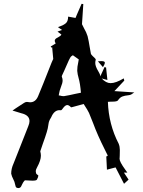

<svg xmlns="http://www.w3.org/2000/svg" viewBox="-20 -897 738 988"><path d="M309.6 -402.3Q336.4 -406.7 367.7 -414.1L396.5 -419.9Q392.6 -467.8 384.3 -496.1Q378.9 -514.2 377.4 -532.7Q377.4 -554.2 382.3 -574.2L385.3 -591.3L355 -612.8Q351.6 -610.4 345.7 -606.4Q339.8 -602.5 310.1 -532.2L300.8 -512.2Q297.9 -506.3 297.9 -503.9Q297.9 -502.4 298.3 -501.5Q302.2 -492.2 302.2 -482.9Q302.2 -470.2 293.9 -450.2Q290 -440.4 287.1 -430.2Q285.6 -421.9 283.7 -414.1L282.2 -406.2Q286.6 -405.8 290.5 -404.8Q298.3 -402.3 305.7 -402.3ZM509.8 -551.3 483.9 -581.5Q493.7 -582.5 501 -582.5Q519.5 -582.5 519.5 -574.7Q519.5 -567.4 509.8 -551.3ZM74.2 70.8Q70.8 70.8 65.4 68.6Q60.1 66.4 57.9 52.5Q55.7 38.6 48.1 24.7Q40.5 10.7 37.6 -3.4Q37.6 -28.8 49.3 -54.7L49.8 -55.7Q76.7 -125 104.5 -194.3Q115.2 -220.7 125.5 -247.6Q131.8 -262.2 131.8 -273.9Q131.8 -304.7 88.9 -314.5Q67.4 -320.3 44.4 -328.1L62 -340.3Q84 -355 104 -367.7Q111.8 -372.6 118.7 -372.6L122.1 -372.1Q128.9 -370.6 134.8 -370.6Q162.6 -370.6 175.8 -401.4Q203.1 -466.8 228.5 -532.2Q250.5 -588.4 252.2 -590.1Q253.9 -591.8 253.9 -594.2Q252 -619.6 249.5 -642.1L248.5 -653.8L249.5 -654.8Q249 -654.8 248 -653.6Q247.1 -652.3 245.6 -651.4L240.7 -657.7L266.6 -673.3Q261.7 -681.6 261.7 -687.5Q261.7 -697.3 278.3 -704.6Q293 -712.4 295.9 -719.2Q292 -722.2 287.1 -726.1Q282.2 -730 275.9 -734.4L290.5 -739.7L299.3 -742.7Q297.4 -744.6 278.3 -757.3Q281.2 -758.8 284.7 -759.8Q303.2 -765.6 316.9 -775.9Q330.6 -786.1 330.6 -811.5L368.7 -804.7L375 -820.3Q387.2 -847.7 399.9 -877.4Q405.8 -876 408.7 -876L401.9 -772.5L412.1 -752Q424.3 -731.4 430.7 -710.9Q437 -685.1 440.9 -658.7Q443.8 -639.2 447.8 -620.1Q448.7 -616.7 457 -608.4Q458.5 -607.4 466.3 -599.6Q472.7 -593.3 472.7 -590.8V-589.8Q470.2 -581.1 470.2 -573.2Q470.2 -555.7 485.8 -530.3Q495.6 -514.2 495.6 -507.3L496.1 -503.9L517.1 -549.8L518.1 -552.2L525.9 -549.3L532.7 -485.4L503.4 -493.2Q525.4 -469.2 549.3 -469.2Q575.7 -469.2 616.7 -493.7L619.6 -482.4L568.8 -428.2L670.9 -421.4L660.2 -414.1Q652.3 -407.7 637.7 -406.5Q623 -405.3 610.1 -400.6Q597.2 -396 586.9 -380.4Q582 -374 559.1 -374H553.7Q543.5 -374 535.2 -373Q539.1 -256.8 590.8 -157.2Q596.7 -142.6 596.7 -125.5L596.2 -97.2L595.7 -85.9L595.2 -80.1Q595.2 -64.5 624 -24.9Q629.9 -17.1 635.3 -8.8H617.7L641.6 27.3Q640.6 27.8 618.2 48.8L574.7 -35.6L530.3 -23.9Q529.8 -39.6 528.8 -54.7L526.9 -91.8L533.7 -94.7V-98.1L517.1 -131.8Q481.9 -201.7 459 -263.7Q448.7 -290 438 -315.9Q432.6 -328.1 410.6 -361.8L353 -346.2Q349.1 -344.7 346.7 -344.7Q345.7 -344.7 345.2 -345.2Q334.5 -356.4 326.2 -356.4Q315.4 -356.4 303.2 -338.9Q301.8 -336.4 299.8 -334.5Q296.4 -329.6 293.5 -329.6L286.1 -330.1Q258.8 -330.1 243.7 -293.9Q240.2 -287.1 236.3 -281.2Q229.5 -267.1 228 -249.5Q226.6 -229 199.7 -155.3Q187.5 -121.1 187.5 -119.1V-117.2Q190.4 -106 190.4 -95.7Q190.4 -71.8 170.9 -36.1Q164.1 -24.9 164.1 -15.1Q164.1 -11.7 165.5 -6.1Q167 -0.5 176.8 5.4L177.2 6.8Q177.2 14.2 169.9 27.3Q167 32.7 147 32.7Q137.2 32.7 126.5 31.7L108.4 30.8V30.3L105.5 33.7Q100.6 38.6 97.7 44.4Q95.2 48.3 93 53.5Q90.8 58.6 88.4 63Q83.5 70.8 74.2 70.8Z"/></svg>

Font: Unutterable
Style: Regular
Weight: 400
Designer: GGBotNet
Foundry: f0n7.com
Version: 1.00